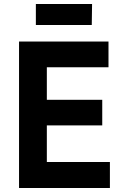

<svg xmlns="http://www.w3.org/2000/svg" viewBox="-20 -933 603 953"><path d="M74.5 0V-727H518.5V-599H212.5V-437.5H487.5V-310.5H212.5V-129H525.5V0ZM158 -809V-913H437L435.5 -809Z"/></svg>

Font: Spline Sans SemiBold
Style: Regular
Weight: 600
Designer: Eben Sorkin, Mirko Velimirovic
Foundry: Sorkin Type
Version: Version 1.000; ttfautohint (v1.8.3)